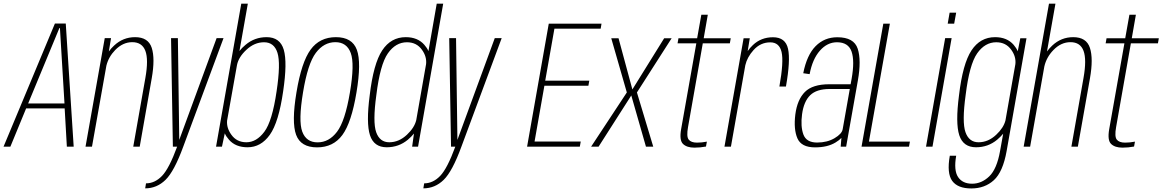

<svg xmlns="http://www.w3.org/2000/svg" viewBox="-46 -805 6382 1054"><path d="M-26.5 0 255.5 -676H315L358.5 0H321L309 -210H97.5L11 0ZM108.5 -237H308L283 -651H280Z M423.5 0 529 -595.5H563.5L551.5 -522.5Q563.5 -539.5 580.5 -555Q629.5 -601 695.5 -601Q768 -601 787 -542.2Q806 -483.5 787 -375.5L721 0H685.5L752 -377Q770 -478 752 -525.8Q734 -573.5 680 -573.5Q628.5 -573.5 586.5 -530.5Q550 -493 538 -444.5L459 0Z M903 0 893 -595.5H930.5L938 -37L1143 -595.5H1181L960 0Q910.5 135.5 862.8 182.2Q815 229 751 229L755.5 201.5Q804 201.5 843.5 160.5Q882.5 120 926.5 0Z M1140 0 1278.5 -785H1314.5L1268.5 -525Q1281.5 -542 1302 -559Q1351.5 -601 1417.5 -601Q1491.5 -601 1511.8 -531.8Q1532 -462.5 1508.5 -304.5Q1484 -133.5 1435.2 -65Q1386.5 3.5 1313 3.5Q1247 3.5 1211 -38Q1195.5 -55.5 1188 -73L1172.5 0ZM1255 -448 1200.5 -142Q1197.5 -102 1224 -65.5Q1253.5 -24 1306.5 -24Q1362 -24 1405.2 -81.8Q1448.5 -139.5 1472.5 -304.5Q1495.5 -457 1477.2 -515Q1459 -573 1403.5 -573Q1350.5 -573 1306.5 -531.5Q1263.5 -491.5 1255 -448Z M1694.5 4Q1605 4 1579.5 -65Q1554 -134 1581.5 -298Q1609 -464 1659 -532.5Q1709 -601 1798 -601Q1887.5 -601 1913 -531.5Q1938.5 -462 1911 -298Q1883.5 -132 1833.5 -64Q1783.5 4 1694.5 4ZM1697.5 -23.5Q1760 -23.5 1804.2 -81.8Q1848.5 -140 1875 -298Q1901.5 -454.5 1879.5 -514Q1857.5 -573.5 1795 -573.5Q1732 -573.5 1687.8 -514.8Q1643.5 -456 1617.5 -298Q1591.5 -141.5 1613.2 -82.5Q1635 -23.5 1697.5 -23.5Z M2216.5 0 2226.5 -72Q2213 -55 2193 -38Q2143 3.5 2077 3.5Q2006.5 3.5 1985 -62.8Q1963.5 -129 1983.5 -281.5Q2004 -455.5 2052 -528.2Q2100 -601 2181.5 -601Q2247 -601 2283.5 -559Q2298.5 -542 2306 -524.5L2351.5 -785H2387L2249 0ZM2239 -145.5 2293 -453Q2297.5 -494 2270.5 -531.5Q2241 -573 2188 -573Q2126 -573 2083.2 -512Q2040.5 -451 2020 -283.5Q1999.5 -135 2019 -79.5Q2038.5 -24 2091 -24Q2144 -24 2188 -65.5Q2229 -104 2239 -145.5Z M2430 0 2420 -595.5H2457.5L2465 -37L2670 -595.5H2708L2487 0Q2437.5 135.5 2389.8 182.2Q2342 229 2278 229L2282.5 201.5Q2331 201.5 2370.5 160.5Q2409.5 120 2453.5 0Z M2847.5 0 2966.5 -675H3256L3251.5 -647.5H2997.5L2947 -362H3189L3184 -334.5H2942.5L2888.5 -28H3142L3137 0Z M3199 0 3395 -297.5 3309.5 -595H3349.5L3425.5 -314L3600 -595H3641L3450.5 -297.5L3540 0H3500L3419.5 -281L3240 0Z M3766 5.5Q3724.5 5.5 3703.5 -14.8Q3682.5 -35 3693 -95.5L3776.5 -567H3673.5L3678.5 -595H3781L3804 -724H3839.5L3817 -595H3965.5L3960.5 -567H3812L3731 -107.5Q3721.5 -55 3734.8 -38.5Q3748 -22 3780.5 -22Q3806.5 -22 3834.5 -27.5L3829.5 -0.5Q3797.5 5.5 3766 5.5Z M4232.5 -330Q4257 -466.5 4244.5 -519.5Q4232 -572.5 4182.5 -572.5Q4128.5 -572.5 4090.5 -530Q4055.5 -491 4045.5 -447L3966.5 0H3931L4036 -595H4070L4058.5 -524.5Q4070.5 -542 4087 -557.5Q4132 -600.5 4197.5 -600.5Q4266 -600.5 4280 -537Q4294 -473.5 4268.5 -330Z M4569 0 4573 -48Q4561 -35 4541 -23Q4497 4 4428 4Q4353 4 4331.5 -45.5Q4310 -95 4320 -176.5Q4330.5 -258 4372.5 -300.2Q4414.5 -342.5 4506.5 -342.5H4623.5L4629 -372Q4646.5 -470.5 4628.8 -521.8Q4611 -573 4548.5 -573Q4495.5 -573 4454.8 -526.8Q4414 -480.5 4398.5 -398L4363.5 -403Q4383 -502.5 4431.2 -551.5Q4479.5 -600.5 4550.5 -600.5Q4642 -600.5 4662.5 -537.5Q4683 -474.5 4663.5 -364L4599 0ZM4580 -96 4619 -316.5H4509Q4436.5 -316.5 4401.5 -282.2Q4366.5 -248 4357 -178Q4348 -111.5 4364.2 -67Q4380.5 -22.5 4439.5 -22.5Q4495 -22.5 4535.5 -46.5Q4576 -70.5 4580 -96Z M4683.5 0 4803 -675H4839L4724 -27.5H4949L4944 0Z M5037.5 0 5142.5 -595.5H5178L5073 0ZM5167 -735.5H5203L5192 -675H5156.5Z M5286 229.5Q5211.5 229.5 5181.2 188Q5151 146.5 5168 50H5203Q5189 130.5 5213.5 167Q5238 203.5 5290.5 203.5Q5342.5 203.5 5384.5 163.2Q5426.5 123 5444 23.5L5461 -71Q5447.5 -54.5 5428 -38Q5378 3.5 5312 3.5Q5241.5 3.5 5220 -62.8Q5198.5 -129 5218.5 -281.5Q5239 -455.5 5287 -528.2Q5335 -601 5416.5 -601Q5482 -601 5518.5 -559Q5533.5 -541.5 5541 -523.5L5555 -595H5589L5480 24Q5459.5 139 5409.8 184.2Q5360 229.5 5286 229.5ZM5528 -453Q5532.5 -494 5505.5 -531.5Q5476 -573 5423 -573Q5361 -573 5318.2 -512Q5275.5 -451 5255 -283.5Q5234.5 -135 5254 -79.5Q5273.5 -24 5326 -24Q5379 -24 5423 -65.5Q5463 -103 5473.5 -143.5Z M5573.5 0 5712.5 -785H5748L5701.5 -522.5Q5714 -539.5 5730.5 -555Q5779.5 -601 5845.5 -601Q5918 -601 5937.2 -542.2Q5956.5 -483.5 5937.5 -375.5L5871 0H5835.5L5902 -377Q5920 -478 5902.2 -525.8Q5884.5 -573.5 5830.5 -573.5Q5778.5 -573.5 5737 -530.5Q5698.5 -491 5687 -440L5609 0Z M6116 5.5Q6074.5 5.5 6053.5 -14.8Q6032.5 -35 6043 -95.5L6126.5 -567H6023.5L6028.5 -595H6131L6154 -724H6189.5L6167 -595H6315.5L6310.5 -567H6162L6081 -107.5Q6071.5 -55 6084.8 -38.5Q6098 -22 6130.5 -22Q6156.5 -22 6184.5 -27.5L6179.5 -0.5Q6147.5 5.5 6116 5.5Z"/></svg>

Font: Anybody ExtraLight
Style: Italic
Weight: 200
Italic angle: -10°
Designer: Tyler Finck
Foundry: Etcetera Type Company
Version: Version 1.010; ttfautohint (v1.8.3) -l 8 -r 50 -G 200 -x 14 